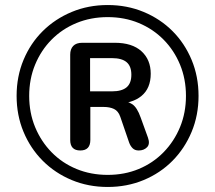

<svg xmlns="http://www.w3.org/2000/svg" viewBox="-20 -734 855 763"><path d="M408 9Q331 9 265 -18.5Q199 -46 150 -95Q101 -144 73.5 -210Q46 -276 46 -353Q46 -430 73.5 -496Q101 -562 150 -610.5Q199 -659 265 -686.5Q331 -714 408 -714Q485 -714 551 -686.5Q617 -659 665.5 -610.5Q714 -562 741.5 -496Q769 -430 769 -353Q769 -276 741.5 -210Q714 -144 665.5 -95Q617 -46 551 -18.5Q485 9 408 9ZM408 -39Q475 -39 531.5 -62.5Q588 -86 630 -129Q672 -172 695.5 -229Q719 -286 719 -353Q719 -420 695.5 -477Q672 -534 630 -576.5Q588 -619 531.5 -642.5Q475 -666 408 -666Q341 -666 284 -642.5Q227 -619 185 -576.5Q143 -534 119.5 -477Q96 -420 96 -353Q96 -286 119.5 -229Q143 -172 185 -129Q227 -86 284 -62.5Q341 -39 408 -39ZM299 -136Q259 -136 259 -178V-517Q259 -539 271 -551.5Q283 -564 307 -564H436Q505 -564 542 -530.5Q579 -497 579 -441Q579 -383 542 -352.5Q505 -322 439 -322L455 -333Q486 -333 505.5 -320Q525 -307 539 -267L568 -187Q577 -162 564.5 -149Q552 -136 531 -136Q516 -136 507 -145Q498 -154 493 -168L458 -270Q450 -293 433 -301Q416 -309 392 -309H324L339 -320V-178Q339 -136 299 -136ZM338 -371H425Q464 -371 483 -387Q502 -403 502 -437Q502 -471 483 -487Q464 -503 425 -503H338Z"/></svg>

Font: Nunito ExtraLight SemiBold
Style: Regular
Weight: 600
Version: Version 3.602